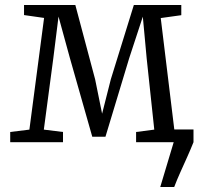

<svg xmlns="http://www.w3.org/2000/svg" viewBox="-20 -571 816 771"><path d="M623.5 180 677.5 0 651.5 -51H757V0Q745 30 731.5 60Q718 90 704.5 120Q691 150 679.5 180ZM21 0V-41L98 -50.5L157 -499L76.5 -510.5V-551H282.5L362 -252.5L390 -114.5L425 -252.5L517.5 -551H708V-510L625.5 -498.5L680 -50.5L755 -41V0H526.5V-41L599.5 -50.5L569 -336.5L553.5 -504L499 -338L403.5 -22H350.5L260.5 -338.5L215 -504.5L194 -336.5L156 -50.5L233 -41V0Z"/></svg>

Font: Merriweather 28pt Light
Style: Regular
Weight: 300
Version: Version 2.100